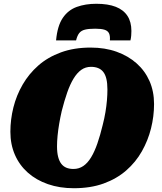

<svg xmlns="http://www.w3.org/2000/svg" viewBox="-20 -980 858 1017"><path d="M490 -960Q433 -960 387 -943.5Q341 -927 312.5 -885Q284 -843 277 -766H383Q389 -791 399.5 -804.5Q410 -818 430 -823Q450 -828 484 -828Q516 -828 533.5 -822.5Q551 -817 557.5 -803.5Q564 -790 562 -766H671Q674 -779 675 -792Q676 -805 676 -816Q676 -864 655 -896Q634 -928 593 -944Q552 -960 490 -960ZM371 17Q296 17 234 -4.5Q172 -26 127.5 -65.5Q83 -105 59 -160Q35 -215 35 -282Q35 -347 51 -411Q67 -475 100 -532Q133 -589 183 -633Q233 -677 302.5 -702.5Q372 -728 460 -728Q536 -728 597.5 -706Q659 -684 703.5 -644.5Q748 -605 772 -550.5Q796 -496 796 -429Q796 -364 780 -300Q764 -236 731.5 -178.5Q699 -121 648.5 -77Q598 -33 529 -8Q460 17 371 17ZM462 -626Q433 -626 410.5 -610Q388 -594 369.5 -563.5Q351 -533 336 -490Q321 -447 307 -392Q299 -357 293.5 -324.5Q288 -292 285 -261.5Q282 -231 282 -205Q282 -172 288 -149Q294 -126 305 -112Q316 -98 332 -91.5Q348 -85 369 -85Q398 -85 421 -100.5Q444 -116 462.5 -146.5Q481 -177 496 -220.5Q511 -264 524 -318Q533 -353 538.5 -386Q544 -419 546.5 -449Q549 -479 549 -506Q549 -539 543.5 -562Q538 -585 527 -599Q516 -613 499.5 -619.5Q483 -626 462 -626Z"/></svg>

Font: Roboto Serif 20pt Black
Style: Italic
Weight: 900
Italic angle: -10°
Version: Version 1.008